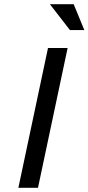

<svg xmlns="http://www.w3.org/2000/svg" viewBox="-20 -900 424 920"><path d="M210 -670 68 0H162L304 -670ZM219 -880 315 -756H384L333 -880Z"/></svg>

Font: LT Wave Text Italic
Style: Regular
Weight: 400
Designer: Daniel Lyons
Version: Version 2.5 (Glyphs App)